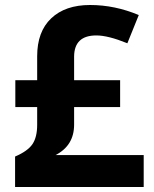

<svg xmlns="http://www.w3.org/2000/svg" viewBox="-20 -744 612 764"><path d="M532.2 -684.1 486.8 -571.8Q410.2 -603 363.3 -603Q275.4 -603 274.9 -519V-424.8H458V-317.9H274.9V-248Q274.9 -165 201.2 -127H551.8V0H40V-121.1Q90.3 -142.6 109.1 -170.4Q127.9 -198.2 127.9 -247.1V-317.9H41V-424.8H127.9V-520Q127.9 -618.2 183.8 -671.1Q239.7 -724.1 338.4 -724.1Q437 -724.1 532.2 -684.1Z"/></svg>

Font: NotoSans-Bold
Style: Bold
Weight: 700
Designer: Monotype Design team
Foundry: Monotype Imaging Inc.
Version: Version 1.04